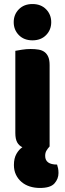

<svg xmlns="http://www.w3.org/2000/svg" viewBox="-20 -731 322 952"><path d="M48 -621Q48 -659 73.5 -685Q99 -711 141 -711Q183 -711 208.5 -685Q234 -659 234 -621Q234 -583 208.5 -557Q183 -531 141 -531Q99 -531 73.5 -557Q48 -583 48 -621ZM91 -1Q74 -9 65 -25.5Q56 -42 56 -72V-479Q67 -481 88.5 -484.5Q110 -488 132 -488Q154 -488 171.5 -485Q189 -482 201 -473Q213 -464 219.5 -448.5Q226 -433 226 -408V-5Q216 6 210 16.5Q204 27 204 42Q204 85 263 85Q266 94 268 104Q270 114 270 127Q270 156 250 178.5Q230 201 178 201Q151 201 127.5 193.5Q104 186 86.5 171Q69 156 59 135Q49 114 49 87Q49 54 61.5 32Q74 10 91 -1Z"/></svg>

Font: Baloo
Style: Regular
Weight: 400
Designer: Sarang Kulkarni and Ek Type
Foundry: Ek Type
Version: Version 1.100;PS 1.000;hotconv 1.0.88;makeotf.lib2.5.647800;